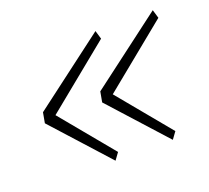

<svg xmlns="http://www.w3.org/2000/svg" viewBox="-77 -578 625 573"><g transform="rotate(-20 235.5 -291.0)"><path d="M200 -99 40 -276 46 -309 276 -483 284 -456 78 -288 216 -121ZM382 -99 222 -276 228 -309 458 -483 466 -456 260 -288 398 -121Z"/></g></svg>

Font: IBM Plex Sans ExtLt
Style: Italic
Weight: 200
Italic angle: -11°
Designer: Mike Abbink, Paul van der Laan, Pieter van Rosmalen
Foundry: Bold Monday
Version: Version 3.005